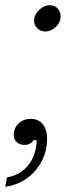

<svg xmlns="http://www.w3.org/2000/svg" viewBox="-38 -547 288 738"><path d="M93 -468Q93 -490 112 -508.5Q131 -527 154 -527Q172 -527 183.5 -514.5Q195 -502 195 -484Q195 -461 176.5 -443.5Q158 -426 136 -426Q118 -426 105.5 -438Q93 -450 93 -468ZM-11 135Q42 125 71.5 87Q101 49 103 -8H91Q79 10 57 10Q38 10 26.5 -0.5Q15 -11 15 -29Q15 -55 33.5 -72.5Q52 -90 80 -90Q110 -90 126.5 -69.5Q143 -49 143 -14Q143 56 98 108.5Q53 161 -18 171Z"/></svg>

Font: Open Sauce Sans Light Italic
Style: Regular
Weight: 300
Italic angle: -10°
Designer: Alfredo Marco Pradil
Foundry: Creative Sauce Fz LLC
Version: Version 1.477